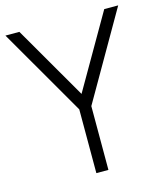

<svg xmlns="http://www.w3.org/2000/svg" viewBox="-109 -802 755 884"><g transform="rotate(-15 269.0 -360.0)"><path d="M298 0V-304L537.5 -720H471L269 -370L66.5 -720H0L240.5 -304V0Z"/></g></svg>

Font: Vela Sans Light
Style: Regular
Weight: 300
Designer: Principal design: Mikhail Sharanda - project Manrope.
Design modification: Ravid Balaliev
Foundry: Mikhail Sharanda
Version: Version 1.001